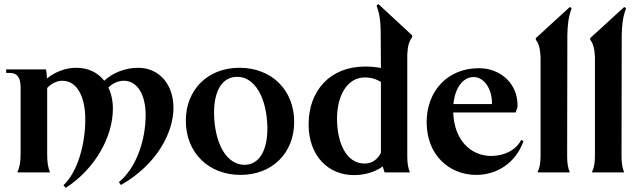

<svg xmlns="http://www.w3.org/2000/svg" viewBox="-20 -837 3109 932"><path d="M557 47 567 61C741 -38 822 -193 822 -314C822 -425 755 -508 650 -508C591 -508 528 -485 486 -445C455 -485 408 -508 350 -508C298 -508 247 -488 208 -456C207 -471 206 -487 203 -500H10V-483H28C63 -483 80 -461 80 -413V-94C80 -49 76 -27 64 0H223C213 -24 209 -48 209 -89V-410C229 -431 255 -445 282 -445C357 -445 394 -363 394 -257C394 -138 357 -2 288 62L299 75C443 -18 528 -174 528 -310C528 -348 520 -383 506 -412C526 -432 553 -445 581 -445C648 -445 687 -375 687 -279C687 -159 643 -23 557 47Z M1148 12C1302 12 1408 -95 1408 -245C1408 -399 1300 -508 1142 -508C988 -508 882 -401 882 -251C882 -97 991 12 1148 12ZM1167 -37C1080 -37 1022 -139 1019 -285C1018 -397 1059 -464 1131 -464C1216 -465 1275 -364 1278 -218C1279 -106 1238 -37 1167 -37Z M1828 -680 1829 -507C1803 -512 1777 -514 1753 -514C1581 -514 1478 -396 1478 -233C1478 -82 1572 13 1698 13C1751 13 1800 -2 1838 -29C1841 -18 1844 -8 1847 0H1970C1961 -22 1957 -43 1957 -80V-572C1959 -612 1965 -636 1981 -657V-665L1817 -817L1808 -811C1823 -767 1828 -731 1828 -680ZM1616 -260C1616 -379 1669 -459 1747 -461C1775 -462 1804 -455 1829 -439V-96C1813 -61 1783 -43 1750 -43C1657 -43 1616 -151 1616 -260Z M2292 12C2394 12 2485 -48 2521 -152L2510 -158C2485 -108 2427 -80 2365 -80C2267 -80 2185 -154 2180 -291H2483L2492 -317C2497 -426 2414 -506 2304 -506C2153 -506 2051 -395 2051 -244C2051 -84 2161 12 2292 12ZM2181 -332C2188 -406 2224 -463 2280 -463C2328 -463 2370 -407 2368 -332Z M2589 0H2746C2737 -22 2733 -43 2733 -80L2734 -666C2735 -717 2739 -753 2755 -797L2746 -803L2581 -652V-644C2597 -623 2602 -599 2604 -559V-84C2604 -44 2600 -24 2589 0Z M2853 0H3010C3001 -22 2997 -43 2997 -80L2998 -666C2999 -717 3003 -753 3019 -797L3010 -803L2845 -652V-644C2861 -623 2866 -599 2868 -559V-84C2868 -44 2864 -24 2853 0Z"/></svg>

Font: Sinistre
Style: Bold
Weight: 700
Designer: Jules Durand
Foundry: Collletttivo
Version: Version 69.420;Glyphs 3.2 (3217)